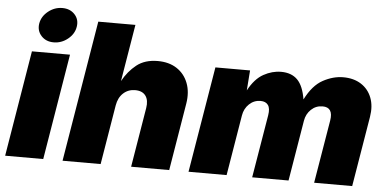

<svg xmlns="http://www.w3.org/2000/svg" viewBox="-52 -883 1993 986"><g transform="rotate(5 944.5 -390.5)"><path d="M4.9 0 95.2 -545.9H291.5L201.2 0ZM202.1 -601.6Q162.1 -601.6 138.2 -627.9Q114.3 -654.3 120.1 -691.4Q126.5 -729 159.2 -755.1Q191.9 -781.2 231.9 -781.2Q272 -781.2 295.9 -755.1Q319.8 -729 313.5 -691.4Q307.6 -654.3 274.9 -627.9Q242.2 -601.6 202.1 -601.6Z M547.9 -306.6 497.1 0H300.8L421.4 -727.5H612.8L564 -433.6Q592.3 -485.4 634.8 -519Q677.2 -552.7 743.7 -552.7Q801.8 -552.7 842 -526.4Q882.3 -500 900.1 -453.6Q918 -407.2 908.2 -347.7L850.6 0H654.3L705.1 -306.6Q711.9 -347.2 695.1 -370.4Q678.2 -393.6 641.1 -393.6Q605 -393.6 579.8 -370.4Q554.7 -347.2 547.9 -306.6Z M950.2 0 1041 -545.9H1219.7L1211.9 -442.4Q1245.1 -503.9 1289.3 -528.3Q1333.5 -552.7 1379.4 -552.7Q1433.1 -552.7 1463.9 -521.7Q1494.6 -490.7 1505.9 -421.4Q1543.5 -496.1 1595.7 -524.4Q1647.9 -552.7 1699.7 -552.7Q1754.4 -552.7 1792.2 -528.3Q1830.1 -503.9 1846.7 -460.9Q1863.3 -418 1854 -361.8L1793.9 0H1597.7L1651.9 -324.7Q1663.6 -394.5 1606.9 -394.5Q1572.8 -394.5 1548.1 -371.1Q1523.4 -347.7 1517.6 -312L1465.8 0H1278.3L1332.5 -324.7Q1338.4 -360.4 1326.2 -377.4Q1314 -394.5 1287.6 -394.5Q1253.4 -394.5 1228.8 -371.1Q1204.1 -347.7 1198.2 -312L1146.5 0Z"/></g></svg>

Font: Inter Black
Style: Italic
Weight: 900
Italic angle: -9.39999°
Designer: Rasmus Andersson
Foundry: rsms
Version: Version 4.000;git-a52131595